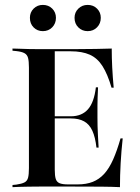

<svg xmlns="http://www.w3.org/2000/svg" viewBox="-20 -771 576 791"><path d="M142.7 -2.4Q119.4 -2.4 98 -2Q76.6 -1.6 60.1 -1.2Q43.5 -0.8 31.5 0V-8.9L47.6 -10.5Q69.4 -13.7 80.6 -19.4Q91.9 -25 95.6 -38.7Q99.2 -52.4 99.2 -78.2V-492.7Q99.2 -518.5 95.6 -532.3Q91.9 -546 80.6 -552Q69.4 -558.1 47.6 -560.5L31.5 -562.1V-571Q43.5 -571 60.1 -570.2Q76.6 -569.4 98 -569Q119.4 -568.5 142.7 -568.5H153.2H280.6Q337.1 -568.5 375.8 -569.4Q414.5 -570.2 440.3 -571Q440.3 -533.9 442.3 -493.5Q444.4 -453.2 448.4 -409.7H439.5Q423.4 -465.3 402.4 -498.4Q381.5 -531.5 350 -545.6Q318.5 -559.7 271 -559.7H205.6V-71.8Q205.6 -46.8 209.7 -33.9Q213.7 -21 225.8 -16.1Q237.9 -11.3 259.7 -11.3H300Q335.5 -11.3 362.1 -21.8Q388.7 -32.3 409.3 -54.8Q429.8 -77.4 446 -113.7Q462.1 -150 476.6 -200.8H485.5Q479.8 -148.4 477 -98Q474.2 -47.6 474.2 0Q442.7 -1.6 397.6 -2Q352.4 -2.4 284.7 -2.4H153.2ZM180.6 -283.1V-291.9H339.5V-283.1ZM377.4 -162.9Q372.6 -205.6 360.5 -232.3Q348.4 -258.9 326.6 -271Q304.8 -283.1 271.8 -283.1V-291.9Q316.9 -291.9 342.3 -320.6Q367.7 -349.2 375 -411.3H383.9Q381.5 -362.1 381.5 -335.9Q381.5 -309.7 381.5 -287.1Q381.5 -269.4 381.9 -251.6Q382.3 -233.9 383.5 -212.9Q384.7 -191.9 386.3 -162.9ZM156.5 -642.7Q133.9 -642.7 118.5 -658.1Q103.2 -673.4 103.2 -697.6Q103.2 -720.2 118.5 -735.5Q133.9 -750.8 156.5 -750.8Q179.8 -750.8 195.2 -735.5Q210.5 -720.2 210.5 -697.6Q210.5 -674.2 195.2 -658.5Q179.8 -642.7 156.5 -642.7ZM341.1 -642.7Q318.5 -642.7 302.8 -658.1Q287.1 -673.4 287.1 -697.6Q287.1 -720.2 302.8 -735.5Q318.5 -750.8 341.1 -750.8Q364.5 -750.8 379.8 -735.5Q395.2 -720.2 395.2 -697.6Q395.2 -674.2 379.8 -658.5Q364.5 -642.7 341.1 -642.7Z"/></svg>

Font: Playfair 144pt SemiCondensed SemiBold
Style: Regular
Weight: 600
Width: 4
Designer: Claus Eggers Sørensen
Foundry: Claus Eggers Sørensen
Version: Version 2.203